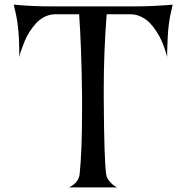

<svg xmlns="http://www.w3.org/2000/svg" viewBox="-20 -816 811 835"><path d="M555.2 -788.1Q601.1 -788.1 645 -790Q689 -792 710 -793.9L731 -795.9Q718.8 -747.1 713.9 -707Q710.9 -685.1 709.2 -650.1Q707.5 -615.2 707 -591.8V-567.9Q706.1 -571.8 704.3 -578.4Q702.6 -585 696 -604.5Q689.5 -624 681.4 -641.6Q673.3 -659.2 659.7 -680.4Q646 -701.7 630.6 -717.3Q615.2 -732.9 593.5 -743.4Q571.8 -753.9 547.9 -753.9H499H443.8Q431.2 -588.9 431.2 -431.2V-393.1Q432.6 -119.1 441.9 -57.1Q443.8 -42.5 455.6 -28.3Q467.3 -14.2 478 -7.8L488.8 -1H278.8Q280.8 -1.5 283.4 -2.7Q286.1 -3.9 293.7 -8.8Q301.3 -13.7 307.4 -19.5Q313.5 -25.4 319.1 -35.4Q324.7 -45.4 326.2 -57.1Q336.9 -158.2 336.9 -338.9V-393.1Q334.5 -607.9 324.2 -753.9H272H214.8Q191.9 -752.4 171.4 -741.5Q150.9 -730.5 136 -713.9Q121.1 -697.3 108.6 -677.7Q96.2 -658.2 88.1 -638.9Q80.1 -619.6 74.5 -603.8Q68.8 -587.9 66.4 -578.1L64 -567.9Q64 -657.2 57.1 -707Q55.2 -724.6 50.8 -746.8Q46.4 -769 43 -782.2L40 -795.9Q112.8 -788.1 215.8 -788.1Z"/></svg>

Font: Anticva
Style: Regular
Weight: 400
Version: Version 1.000